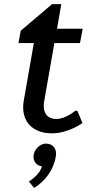

<svg xmlns="http://www.w3.org/2000/svg" viewBox="-20 -640 440 936"><path d="M245 -430H370L383 -500H258L279 -620H234L81 -490L70 -430H145L96 -150C79 -55 133 10 233 10C313 10 382 -40 382 -40L357 -100H347C347 -100 300 -60 255 -60C210 -60 185 -90 196 -150ZM144 115C139 145 159 170 184 170C177 210 121 245 121 245L146 276C146 276 233 230 252 124C259 85 238 60 203 60C178 60 149 85 144 115Z"/></svg>

Font: Scada
Style: Italic
Weight: 400
Designer: Jovanny Lemonad
Foundry: Jovanny Lemonad
Version: Version 3.005